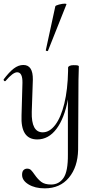

<svg xmlns="http://www.w3.org/2000/svg" viewBox="-31 -751 518 1052"><path d="M401 -388 399 -312 397 70Q395 164 346.5 222.5Q298 281 214 281Q161 281 125.5 259.5Q90 238 90 207Q90 189 98 181Q106 173 118 173Q131 173 139 181Q147 189 158 205Q176 231 195 245.5Q214 260 249 260Q292 260 317 224Q342 188 341 94V-206Q322 -103 278.5 -45Q235 13 173 13Q81 13 87 -119L92 -297Q93 -355 63 -355Q40 -355 0 -308Q-2 -306 -4 -306Q-7 -306 -9.5 -309.5Q-12 -313 -11 -316Q19 -356 44.5 -375.5Q70 -395 97 -395Q150 -395 149 -315L143 -138Q140 -26 203 -26Q241 -26 272 -67Q303 -108 321.5 -184Q340 -260 342 -362V-380Q342 -386 350 -390Q358 -394 372 -394Q389 -394 394.5 -392.5Q400 -391 401 -388ZM228 -471Q225 -471 222 -473Q219 -475 220 -476L272 -716Q273 -721 292 -726Q311 -731 324 -731Q334 -731 333 -727L232 -473Q230 -471 228 -471Z"/></svg>

Font: Cormorant Upright
Style: Regular
Weight: 400
Designer: Christian Thalmann (Catharsis Fonts)
Foundry: Catharsis Fonts
Version: Version 3.302